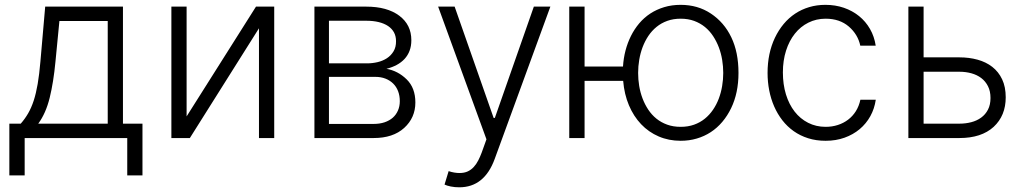

<svg xmlns="http://www.w3.org/2000/svg" viewBox="-20 -573 4250 797"><path d="M18.8 155.2V-59.7H66.1Q83.8 -79.9 96.9 -102.6Q110.1 -125.4 119.9 -155.2Q129.6 -185 136.4 -224.4Q143.1 -263.8 147.7 -317.1L167.6 -545.5H490.4V-59.7H571.4V155.2H508.2V0H82.4V155.2ZM138.8 -59.7H427.2V-485.8H226.6L210.2 -317.1Q202.1 -231.5 186.3 -167.3Q170.5 -103 138.8 -59.7Z M754.6 -545.5V-89.8L1042.6 -545.5H1118.3V0H1055V-455.6L768.1 0H691.4V-545.5Z M1500 -545.5Q1587 -545.5 1637.4 -507.8Q1687.5 -470.2 1687.5 -406.2Q1687.5 -381.7 1680.2 -362.4Q1672.9 -343 1659.3 -328.3Q1645.6 -313.6 1626.6 -303.4Q1607.6 -293.3 1584.2 -287.3Q1631.7 -279.1 1668 -243.6Q1704.2 -208.1 1704.2 -147.7Q1704.2 -84.2 1657.7 -41.9Q1611.5 0 1531.2 0H1285.2V-545.5ZM1345.5 -58.6H1531.2Q1556.1 -58.6 1576.2 -65.3Q1596.2 -72.1 1610.3 -84.3Q1624.3 -96.6 1631.9 -114.2Q1639.6 -131.7 1639.6 -153.1Q1639.6 -175.8 1632.5 -194.4Q1625.4 -213.1 1612 -226.2Q1598.7 -239.3 1580.1 -246.6Q1561.4 -253.9 1538.4 -253.9H1345.5ZM1345.5 -310H1503.9Q1525.6 -310 1547.1 -315Q1568.5 -320 1585.8 -331.1Q1603 -342.3 1613.6 -359.9Q1624.3 -377.5 1623.9 -402.3Q1623.9 -422.6 1615.6 -438.2Q1607.2 -453.8 1591.3 -464.7Q1575.3 -475.5 1552.4 -481.2Q1529.5 -486.9 1500 -486.9H1345.5Z M1867.2 -545.5 2029.1 -83.5H2034.1L2196 -545.5H2264.6L2033.7 86.3Q1990.8 204.5 1886.4 204.5Q1867.9 204.5 1851.4 201.2Q1834.9 197.8 1825.3 193.2L1842.3 137.4Q1865.8 145.2 1887.4 145.2Q1907.3 145.2 1921.7 138.5Q1936.1 131.7 1946.7 120Q1957.4 108.3 1965.2 93Q1973 77.8 1979.4 60.7L1999.3 5.3L1798.7 -545.5Z M2343 -545.5H2406.6V-296.9H2566.1Q2568.2 -331 2576.5 -363.1Q2584.9 -395.2 2599.1 -423.7Q2613.3 -452.1 2633.3 -475.9Q2653.4 -499.6 2679.3 -516.7Q2705.3 -533.7 2736.9 -543.3Q2768.5 -552.9 2805.4 -552.9Q2876.4 -552.9 2930.4 -517Q2985.8 -480.5 3015.6 -418.3Q3045.5 -356.2 3045.5 -270.2Q3045.5 -187.1 3014.9 -123.9Q2999.6 -92.3 2978.3 -67.1Q2957 -41.9 2930.4 -24.5Q2903.8 -7.1 2872.3 2.1Q2840.9 11.4 2805.4 11.4Q2756 11.4 2714.3 -6.6Q2672.6 -24.5 2641.3 -57.4Q2610.1 -90.2 2590.7 -136Q2571.4 -181.8 2566.8 -237.2H2406.6V0H2343ZM2805.4 -46.5Q2835.9 -46.5 2861 -55.4Q2886 -64.3 2905.5 -80.1Q2925.1 -95.9 2939.6 -117.2Q2954.2 -138.5 2963.6 -163.4Q2973 -188.2 2977.6 -215.6Q2982.2 -242.9 2982.2 -270.2Q2982.2 -297.2 2977.8 -324.2Q2973.4 -351.2 2964 -376.2Q2954.5 -401.3 2940.3 -422.9Q2926.1 -444.6 2906.4 -460.8Q2886.7 -476.9 2861.5 -486.2Q2836.3 -495.4 2805.4 -495.4Q2774.9 -495.4 2749.8 -486.3Q2724.8 -477.3 2705.3 -461.3Q2685.7 -445.3 2671.3 -423.8Q2657 -402.3 2647.5 -377.3Q2638.1 -352.3 2633.5 -324.9Q2628.9 -297.6 2628.9 -270.2Q2628.9 -243.3 2633.3 -216.3Q2637.8 -189.3 2647.2 -164.4Q2656.6 -139.6 2670.8 -118.1Q2685 -96.6 2704.7 -80.6Q2724.4 -64.6 2749.5 -55.6Q2774.5 -46.5 2805.4 -46.5Z M3166.2 -270.2Q3166.2 -351.9 3196.7 -416.2Q3212 -448.2 3233.1 -473.5Q3254.3 -498.9 3280.9 -516.5Q3307.5 -534.1 3339.1 -543.5Q3370.7 -552.9 3406.2 -552.9Q3447.4 -552.9 3483 -540.7Q3518.5 -528.4 3546 -506.2Q3573.5 -484 3591.4 -452.8Q3609.4 -421.5 3615.1 -383.5H3551.1Q3541.2 -430 3503.6 -462.7Q3465.6 -495.4 3407.3 -495.4Q3368.3 -495.4 3335.6 -479Q3302.9 -462.7 3279.5 -433.2Q3256 -403.8 3242.9 -362.7Q3229.8 -321.7 3229.8 -272.4Q3229.8 -222.7 3242.5 -181.1Q3255.3 -139.6 3278.6 -109.7Q3301.8 -79.9 3334.7 -63.2Q3367.5 -46.5 3407.3 -46.5Q3434.3 -46.5 3457.9 -54.2Q3481.5 -61.8 3500.5 -76.2Q3519.5 -90.6 3532.7 -111.5Q3545.8 -132.5 3551.5 -159.1H3615.4Q3610.1 -122.2 3592.9 -90.9Q3575.6 -59.7 3548.5 -36.9Q3521.3 -14.2 3485.6 -1.4Q3449.9 11.4 3407.3 11.4Q3367.9 11.4 3334.7 0.9Q3301.5 -9.6 3274.7 -28.6Q3247.9 -47.6 3227.6 -73.7Q3207.4 -99.8 3193.7 -131Q3180 -162.3 3173.1 -197.6Q3166.2 -233 3166.2 -270.2Z M3750.7 -545.5H3813.9V-334.9H3962.7Q4002.8 -334.9 4037.8 -325.3Q4072.8 -315.7 4098.9 -295.5Q4125 -275.2 4139.9 -243.8Q4154.8 -212.4 4154.8 -169Q4154.8 -93 4104.8 -46.5Q4054 0 3962.7 0H3750.7ZM3813.9 -59.7H3962.7Q3988.3 -59.7 4011.5 -65.7Q4034.8 -71.7 4052.7 -84.7Q4070.7 -97.7 4081.1 -117.9Q4091.6 -138.1 4091.6 -166.2Q4091.6 -194.6 4081.1 -215.2Q4070.7 -235.8 4053.1 -249.1Q4035.5 -262.4 4012.1 -268.8Q3988.6 -275.2 3962.7 -275.2H3813.9Z"/></svg>

Font: Inter P Light
Style: Regular
Weight: 300
Designer: Rasmus Andersson
Foundry: rsms
Version: Version 3.018;git-588b23468